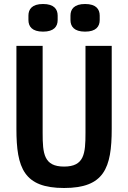

<svg xmlns="http://www.w3.org/2000/svg" viewBox="-20 -927 640 959"><path d="M62 -698V-283C62 -87 100 12 300 12C500 12 538 -87 538 -283V-698H407V-263C407 -160 401 -95 300 -95C199 -95 193 -160 193 -263V-698ZM195 -769C250 -769 268 -795 268 -827V-849C268 -881 250 -907 195 -907C140 -907 122 -881 122 -849V-827C122 -795 140 -769 195 -769ZM405 -769C460 -769 478 -795 478 -827V-849C478 -881 460 -907 405 -907C350 -907 332 -881 332 -849V-827C332 -795 350 -769 405 -769Z"/></svg>

Font: IBM Mono SemiBold
Style: Regular
Weight: 600
Monospace: yes
Designer: Mike Abbink, Paul van der Laan, Pieter van Rosmalen
Foundry: Bold Monday
Version: Version 2.3